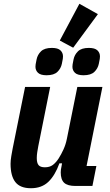

<svg xmlns="http://www.w3.org/2000/svg" viewBox="-20 -986 581 1018"><path d="M246 -525 183 -211Q180 -195 177.5 -179Q175 -163 175 -148Q175 -122 184.5 -110.5Q194 -99 218 -99Q243 -99 259.5 -111Q276 -123 291 -146Q305 -168 317 -194.5Q329 -221 335 -252L390 -525H523L439 -106H491L470 0H380Q338 0 320 -17Q302 -34 302 -72Q302 -79 303 -87Q304 -95 306 -103L309 -120H295Q272 -56 236.5 -22Q201 12 144 12Q87 12 61.5 -20.5Q36 -53 36 -118Q36 -135 40 -159Q44 -183 47 -198L113 -525ZM368 -733 297 -771 401 -966 499 -911ZM227 -587Q195 -587 181.5 -600Q168 -613 168 -632Q168 -637 169 -645Q170 -653 174 -671Q179 -696 197.5 -714Q216 -732 255 -732Q287 -732 300.5 -719Q314 -706 314 -687Q314 -682 313 -674Q312 -666 308 -648Q303 -623 284.5 -605Q266 -587 227 -587ZM423 -587Q391 -587 377.5 -600Q364 -613 364 -632Q364 -637 365 -645Q366 -653 370 -671Q375 -696 393.5 -714Q412 -732 451 -732Q483 -732 496.5 -719Q510 -706 510 -687Q510 -682 509 -674Q508 -666 504 -648Q499 -623 480.5 -605Q462 -587 423 -587Z"/></svg>

Font: IBM Plex Sans Cond
Style: Bold Italic
Weight: 700
Width: 3
Italic angle: -11°
Designer: Mike Abbink, Paul van der Laan, Pieter van Rosmalen
Foundry: Bold Monday
Version: Version 1.3